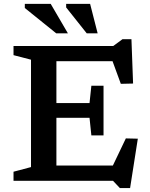

<svg xmlns="http://www.w3.org/2000/svg" viewBox="-20 -936 774 994"><path d="M516 -492V-363.5V-235H453L443.5 -326H201V-402.5H443.5L453 -492ZM669 -503.5 605.5 -502 547.5 -660.5 590.5 -619H201V-698H566.5L614 -733H660.5ZM544.5 -37.5 631.5 -219.5 693.5 -218 653.5 37.5H600.5L565 0H201V-79H581.5ZM50 0V-47L140.5 -71V-627L50 -650.5V-698H272V0ZM331.5 -763.5H271L108.5 -894.5V-916H242.5ZM485.5 -763.5H429L322.5 -897.5V-916H446.5Z"/></svg>

Font: Newsreader 9pt Medium
Style: Regular
Weight: 500
Designer: Hugues Gentile
Foundry: Production Type
Version: Version 1.003